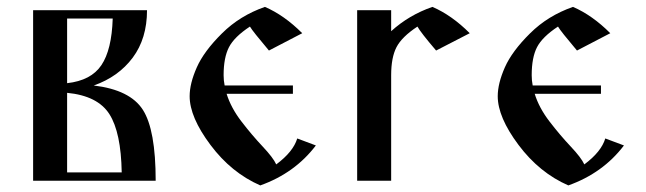

<svg xmlns="http://www.w3.org/2000/svg" viewBox="-20 -530 1894 563"><path d="M436.5 0C436.5 -99.6 424 -168.9 398.9 -208C373.9 -247.1 325.8 -270.8 254.9 -279.3C303.1 -296.2 341.1 -323.4 369.1 -360.8C397.1 -398.3 411.1 -444.7 411.1 -500H77.1V0ZM176.8 -24.4V-257.8C236.7 -252 278 -231.1 300.8 -195.3C323.6 -159.5 335.6 -102.5 336.9 -24.4ZM176.8 -475.6H310.5C308.6 -414.4 297.5 -368.8 277.3 -338.9C257.2 -308.9 223.6 -291.3 176.8 -286.1Z M768.6 -381.8 866.2 -432.6C831.1 -467.8 794.6 -493.5 756.8 -509.8C708 -492.8 666 -467 630.9 -432.1C595.7 -397.3 571.1 -364.1 557.1 -332.5C543.1 -300.9 536.1 -272.8 536.1 -248C536.1 -207 556.5 -159.3 597.2 -105C637.9 -50.6 686.5 -11.1 743.2 13.7C810.9 -10.4 865.2 -49.5 906.2 -103.5L851.6 -124C843.8 -98 823.2 -72.6 790 -47.9C784.2 -60.9 770.8 -78.5 750 -100.6C729.2 -122.7 708.5 -147.1 688 -173.8C667.5 -200.5 653 -227.5 644.5 -254.9H838.9V-279.3H638.7C636.7 -289.1 635.7 -299.2 635.7 -309.6C635.7 -344.1 641 -371.4 651.4 -391.6C661.8 -411.8 682.3 -432 712.9 -452.1C718.1 -443 736.7 -419.6 768.6 -381.8Z M1027.3 -500V0H1127V-309.6C1127 -344.1 1132.2 -371.4 1142.6 -391.6C1153 -411.8 1173.5 -432 1204.1 -452.1C1210 -441.1 1228.2 -417.6 1258.8 -381.8L1357.4 -432.6C1322.3 -467.8 1285.8 -493.5 1248 -509.8C1202.5 -494.1 1162.1 -470.4 1127 -438.5V-500Z M1671.9 -381.8 1769.5 -432.6C1734.4 -467.8 1697.9 -493.5 1660.2 -509.8C1611.3 -492.8 1569.3 -467 1534.2 -432.1C1499 -397.3 1474.4 -364.1 1460.4 -332.5C1446.5 -300.9 1439.5 -272.8 1439.5 -248C1439.5 -207 1459.8 -159.3 1500.5 -105C1541.2 -50.6 1589.8 -11.1 1646.5 13.7C1714.2 -10.4 1768.6 -49.5 1809.6 -103.5L1754.9 -124C1747.1 -98 1726.6 -72.6 1693.4 -47.9C1687.5 -60.9 1674.2 -78.5 1653.3 -100.6C1632.5 -122.7 1611.8 -147.1 1591.3 -173.8C1570.8 -200.5 1556.3 -227.5 1547.9 -254.9H1742.2V-279.3H1542C1540 -289.1 1539.1 -299.2 1539.1 -309.6C1539.1 -344.1 1544.3 -371.4 1554.7 -391.6C1565.1 -411.8 1585.6 -432 1616.2 -452.1C1621.4 -443 1640 -419.6 1671.9 -381.8Z"/></svg>

Font: TriodPostnaja
Style: Medium
Weight: 500
Version: 20110805; ttfautohint (v0.96) -l 8 -r 50 -G 200 -x 14 -w "G"